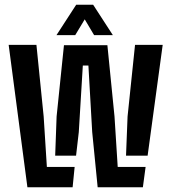

<svg xmlns="http://www.w3.org/2000/svg" viewBox="-20 -789 722 809"><path d="M391.5 0 368.5 -232.5 352.5 -513H329L312 -232.5L300.5 -133H212.5L218.5 -298L249.5 -598.5H432.5L462.5 -298L476 -85.5H593.5L582 0ZM95.5 0 16.5 -600H133.5L164 -298L177.5 -85.5H294.5L286 0ZM511 -133 517.5 -298 549 -600H665.5L602 -133ZM218 -641 301 -769H372.5L455.5 -641H376.5L337 -707.5L297 -641Z"/></svg>

Font: Big Shoulders Stencil Text Thin
Style: Bold
Weight: 700
Version: Version 2.001